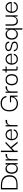

<svg xmlns="http://www.w3.org/2000/svg" viewBox="2830 -3443 773 6473"><g transform="rotate(-90 3216.5 -206.5)"><path d="M114 -40V-522H222Q306 -522 368 -496Q430 -470 464 -417Q498 -364 498 -282Q498 -208 479 -160.5Q460 -113 423 -86.5Q386 -60 335 -50Q284 -40 222 -40Q210 -40 185 -40Q160 -40 114 -40ZM547 -282Q547 -376 505.5 -438Q464 -500 389.5 -531.5Q315 -563 214 -563Q201 -563 168 -563Q135 -563 68 -563V0Q131 0 165 0Q199 0 214 0Q315 0 389.5 -24Q464 -48 505.5 -109.5Q547 -171 547 -282Z M761 9Q705 9 668 -19Q631 -47 613 -94.5Q595 -142 595 -200Q595 -261 613.5 -308Q632 -355 669.5 -382.5Q707 -410 761 -410Q791 -410 814 -402Q837 -394 855 -381Q873 -368 885.5 -351.5Q898 -335 905 -316H906V-406H953V0H915L907 -84H905Q897 -66 884.5 -49.5Q872 -33 854 -19.5Q836 -6 813 1.5Q790 9 761 9ZM778 -33Q821 -33 849.5 -53Q878 -73 892 -110.5Q906 -148 906 -199Q906 -255 891 -291.5Q876 -328 847.5 -347Q819 -366 778 -366Q731 -366 700.5 -344Q670 -322 655.5 -285Q641 -248 641 -200Q641 -151 656 -113Q671 -75 701.5 -54Q732 -33 778 -33Z M1043 0V-406H1082L1089 -289L1088 -202V0ZM1088 -196 1085 -284Q1087 -308 1097.5 -330Q1108 -352 1127.5 -369Q1147 -386 1174.5 -396Q1202 -406 1239 -406H1261V-355H1239Q1188 -355 1157.5 -342.5Q1127 -330 1112 -308.5Q1097 -287 1092.5 -258Q1088 -229 1088 -196Z M1373 1H1327V-563H1373ZM1484 -243 1682 1H1625L1451 -212ZM1366 -104V-161L1618 -406H1679Z M1914 10Q1849 10 1806.5 -21Q1764 -52 1743 -100.5Q1722 -149 1723 -201Q1723 -255 1745 -302Q1767 -349 1809.5 -377.5Q1852 -406 1913 -406Q1964 -406 2003.5 -383.5Q2043 -361 2067 -320.5Q2091 -280 2094 -224Q2095 -219 2095 -212Q2095 -205 2095 -199H1767Q1767 -122 1805.5 -76Q1844 -30 1914 -30Q1965 -30 2002.5 -57Q2040 -84 2049 -130H2094Q2087 -89 2062 -57.5Q2037 -26 1999 -8Q1961 10 1914 10ZM1770 -229H2048Q2047 -248 2039.5 -271.5Q2032 -295 2016 -317Q2000 -339 1974.5 -353Q1949 -367 1913 -367Q1880 -367 1855 -355.5Q1830 -344 1812.5 -325Q1795 -306 1784.5 -281.5Q1774 -257 1770 -229Z M2191 0V-406H2230L2237 -289L2236 -202V0ZM2236 -196 2233 -284Q2235 -308 2245.5 -330Q2256 -352 2275.5 -369Q2295 -386 2322.5 -396Q2350 -406 2387 -406H2409V-355H2387Q2336 -355 2305.5 -342.5Q2275 -330 2260 -308.5Q2245 -287 2240.5 -258Q2236 -229 2236 -196Z M2960 13Q2879 13 2820 -21.5Q2761 -56 2728.5 -121.5Q2696 -187 2697 -279Q2697 -372 2730 -438Q2763 -504 2824.5 -538.5Q2886 -573 2969 -573Q3072 -573 3137 -524Q3202 -475 3219 -379L3175 -376Q3164 -429 3136 -463Q3108 -497 3066 -513.5Q3024 -530 2969 -530Q2857 -530 2798.5 -463.5Q2740 -397 2740 -281Q2740 -162 2800.5 -95.5Q2861 -29 2968 -29Q3027 -29 3072.5 -51.5Q3118 -74 3145.5 -116.5Q3173 -159 3178 -220H3006V-258H3230V0H3196L3185 -137H3183Q3178 -116 3162.5 -90Q3147 -64 3120.5 -40.5Q3094 -17 3054.5 -2Q3015 13 2960 13Z M3324 0V-406H3363L3370 -289L3369 -202V0ZM3369 -196 3366 -284Q3368 -308 3378.5 -330Q3389 -352 3408.5 -369Q3428 -386 3455.5 -396Q3483 -406 3520 -406H3542V-355H3520Q3469 -355 3438.5 -342.5Q3408 -330 3393 -308.5Q3378 -287 3373.5 -258Q3369 -229 3369 -196Z M3766 10Q3703 10 3660.5 -16.5Q3618 -43 3597 -90Q3576 -137 3576 -197Q3576 -258 3597 -305.5Q3618 -353 3660.5 -379.5Q3703 -406 3766 -406Q3858 -406 3906.5 -348.5Q3955 -291 3955 -197Q3955 -139 3935 -91.5Q3915 -44 3873 -17Q3831 10 3766 10ZM3766 -31Q3822 -31 3853 -56Q3884 -81 3896.5 -119.5Q3909 -158 3909 -198Q3909 -239 3896.5 -277.5Q3884 -316 3853 -341Q3822 -366 3766 -366Q3711 -366 3679 -341Q3647 -316 3634.5 -277.5Q3622 -239 3622 -198Q3622 -158 3634.5 -119.5Q3647 -81 3679 -56Q3711 -31 3766 -31Z M4123 0Q4092 0 4082.5 -18Q4073 -36 4073 -61V-377H4117V-39H4212V0ZM4006 -369V-406Q4033 -406 4047 -408Q4061 -410 4067 -419.5Q4073 -429 4074.5 -450.5Q4076 -472 4076 -511H4117V-406H4212V-369Z M4463 10Q4398 10 4355.5 -21Q4313 -52 4292 -100.5Q4271 -149 4272 -201Q4272 -255 4294 -302Q4316 -349 4358.5 -377.5Q4401 -406 4462 -406Q4513 -406 4552.5 -383.5Q4592 -361 4616 -320.5Q4640 -280 4643 -224Q4644 -219 4644 -212Q4644 -205 4644 -199H4316Q4316 -122 4354.5 -76Q4393 -30 4463 -30Q4514 -30 4551.5 -57Q4589 -84 4598 -130H4643Q4636 -89 4611 -57.5Q4586 -26 4548 -8Q4510 10 4463 10ZM4319 -229H4597Q4596 -248 4588.5 -271.5Q4581 -295 4565 -317Q4549 -339 4523.5 -353Q4498 -367 4462 -367Q4429 -367 4404 -355.5Q4379 -344 4361.5 -325Q4344 -306 4333.5 -281.5Q4323 -257 4319 -229Z M4888 10Q4847 10 4818 -1.5Q4789 -13 4770 -31Q4751 -49 4740 -68Q4729 -87 4724.5 -103Q4720 -119 4720 -127H4765Q4765 -126 4767.5 -110.5Q4770 -95 4781.5 -75Q4793 -55 4818 -40.5Q4843 -26 4888 -26Q4921 -26 4948 -33.5Q4975 -41 4991 -57.5Q5007 -74 5007 -101Q5007 -133 4986.5 -150.5Q4966 -168 4934 -176.5Q4902 -185 4867 -192.5Q4832 -200 4800.5 -212Q4769 -224 4749.5 -247Q4730 -270 4730 -310Q4731 -358 4775 -387.5Q4819 -417 4888 -417Q4914 -417 4943 -411Q4972 -405 4996.5 -390Q5021 -375 5036.5 -349Q5052 -323 5049 -281H5005Q5006 -312 4994.5 -331Q4983 -350 4963.5 -360.5Q4944 -371 4923 -374Q4902 -377 4885 -377Q4838 -377 4805.5 -360Q4773 -343 4773 -308Q4773 -279 4793 -263Q4813 -247 4845 -238.5Q4877 -230 4912 -223Q4947 -216 4979 -203Q5011 -190 5031 -166Q5051 -142 5051 -99Q5051 -60 5029.5 -36Q5008 -12 4971 -1Q4934 10 4888 10Z M5298 10Q5240 10 5199.5 -17.5Q5159 -45 5137.5 -92Q5116 -139 5116 -197Q5116 -257 5137.5 -304Q5159 -351 5200 -378.5Q5241 -406 5298 -406Q5340 -406 5368.5 -392Q5397 -378 5414 -358Q5431 -338 5439.5 -320.5Q5448 -303 5451 -296H5453L5461 -406H5500V160H5453V-98H5451Q5449 -93 5439.5 -75.5Q5430 -58 5412 -38Q5394 -18 5366 -4Q5338 10 5298 10ZM5303 -33Q5344 -33 5377.5 -52Q5411 -71 5431 -108.5Q5451 -146 5451 -198Q5451 -250 5432.5 -286.5Q5414 -323 5382 -342.5Q5350 -362 5310 -362Q5260 -362 5226.5 -338.5Q5193 -315 5177 -277.5Q5161 -240 5161 -198Q5161 -157 5175.5 -118.5Q5190 -80 5221.5 -56.5Q5253 -33 5303 -33Z M5744 10Q5706 10 5678.5 -1Q5651 -12 5633 -31.5Q5615 -51 5605 -76.5Q5595 -102 5591 -132Q5587 -162 5587 -194V-406H5632V-194Q5632 -149 5641.5 -112Q5651 -75 5678 -53.5Q5705 -32 5755 -32Q5803 -32 5831.5 -54.5Q5860 -77 5874 -112.5Q5888 -148 5890 -188V-406H5937V0H5899L5891 -97H5889Q5884 -81 5873 -63Q5862 -45 5844.5 -28Q5827 -11 5802 -0.5Q5777 10 5744 10Z M6208 10Q6143 10 6100.5 -21Q6058 -52 6037 -100.5Q6016 -149 6017 -201Q6017 -255 6039 -302Q6061 -349 6103.5 -377.5Q6146 -406 6207 -406Q6258 -406 6297.5 -383.5Q6337 -361 6361 -320.5Q6385 -280 6388 -224Q6389 -219 6389 -212Q6389 -205 6389 -199H6061Q6061 -122 6099.5 -76Q6138 -30 6208 -30Q6259 -30 6296.5 -57Q6334 -84 6343 -130H6388Q6381 -89 6356 -57.5Q6331 -26 6293 -8Q6255 10 6208 10ZM6064 -229H6342Q6341 -248 6333.5 -271.5Q6326 -295 6310 -317Q6294 -339 6268.5 -353Q6243 -367 6207 -367Q6174 -367 6149 -355.5Q6124 -344 6106.5 -325Q6089 -306 6078.5 -281.5Q6068 -257 6064 -229Z"/></g></svg>

Font: Darker Grotesque
Style: Regular
Weight: 400
Designer: Gabriel Lam
Foundry: TypeRant
Version: Version 1.000;gftools[0.9.28]